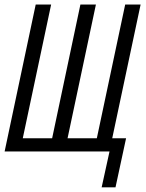

<svg xmlns="http://www.w3.org/2000/svg" viewBox="-68 -657 634 833"><path d="M-47.9 0 86.9 -637.2H153.8L30.8 -57.1H158.2L280.8 -637.2H348.1L225.1 -57.1H352.1L475.1 -637.2H542L418.9 -57.1H479L433.1 155.8H373L407.2 0Z"/></svg>

Font: Anonymous Pro
Style: Italic
Weight: 400
Italic angle: -12°
Monospace: yes
Designer: Mark Simonson
Version: Version 1.003